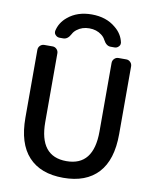

<svg xmlns="http://www.w3.org/2000/svg" viewBox="-102 -1053 897 1117"><g transform="rotate(10 347.0 -494.5)"><path d="M156.2 -753.9Q169.9 -753.9 180.2 -743.7Q190.4 -733.4 190.4 -718.8V-313.5Q190.4 -110.4 350.6 -110.4Q510.7 -110.4 510.7 -313.5V-718.8Q510.7 -733.4 521 -743.7Q531.2 -753.9 544.9 -753.9H591.8Q605.5 -753.9 615.7 -743.7Q626 -733.4 626 -718.8V-318.4Q626 -166 554.7 -88.9Q483.4 -11.7 349.1 -11.7Q214.8 -11.7 143.6 -88.9Q72.3 -166 72.3 -318.4V-718.8Q72.3 -733.4 82.5 -743.7Q92.8 -753.9 107.4 -753.9ZM543.9 -844.7Q543.9 -841.8 543.9 -838.9Q543.9 -829.1 536.1 -821.3Q526.4 -810.5 511.7 -810.5H488.3Q462.9 -810.5 445.3 -843.8Q437.5 -859.4 421.9 -871.1Q391.6 -894.5 349.1 -894.5Q306.6 -894.5 276.4 -871.1Q260.7 -859.4 252.9 -843.8Q235.4 -810.5 209 -810.5H187.5Q172.9 -810.5 163.1 -821.3Q155.3 -829.1 155.3 -838.9Q155.3 -841.8 155.3 -844.7Q166 -895.5 208 -929.7Q263.7 -976.6 349.1 -976.6Q434.6 -976.6 490.2 -929.7Q533.2 -895.5 543.9 -844.7Z"/></g></svg>

Font: Gen Jyuu GothicL Medium
Style: Regular
Weight: 500
Designer: [Source Han Sans]
Ryoko NISHIZUKA  (kana & ideographs); Paul D. Hunt (Latin, Greek & Cyrillic); Wenlong ZHANG  (bopomofo
Version: Version 1.002.20150607